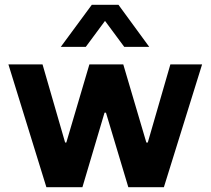

<svg xmlns="http://www.w3.org/2000/svg" viewBox="-20 -779 877 799"><path d="M173 0 15 -511H157L251 -186H256L352 -511H493L589 -186H595L689 -511H821L662 0H514L421 -310H415L323 0ZM233 -584 362 -759H473L601 -584H497L380 -742H454L337 -584Z"/></svg>

Font: Chivo Medium SemiBold
Style: Regular
Weight: 600
Version: Version 2.002